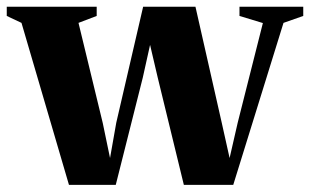

<svg xmlns="http://www.w3.org/2000/svg" viewBox="-30 -532 896 554"><path d="M-10.5 -486V-512.5H249V-486L196.5 -466L266.5 -177L287.5 -76L305.5 -178L383 -512.5H534L610 -177L632.5 -76L656 -178.5L728.5 -465.5L661 -486V-512.5H845V-486L788 -466L643 1.5H500.5L425 -308.5L403 -402.5L382 -308L304 1.5H169L32 -466Z"/></svg>

Font: Merriweather 120pt ExtraBold
Style: Regular
Weight: 800
Version: Version 2.100